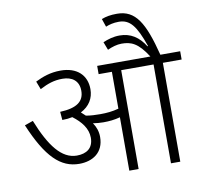

<svg xmlns="http://www.w3.org/2000/svg" viewBox="-94 -997 1161 1098"><g transform="rotate(-10 487.0 -448.0)"><path d="M438 -219C438 -251 428 -279 411 -303C430 -300 452 -298 471 -298C505 -298 536 -301 569 -310V0H623V-574H811V0H865V-574H974V-622H859C810 -815 762 -896 655 -896C617 -896 591 -891 565 -881L581 -834C601 -842 625 -849 657 -849C721 -849 755 -807 798 -684L795 -682C759 -740 712 -771 648 -771C611 -771 580 -761 551 -749L569 -702C595 -714 624 -723 651 -723C706 -723 746 -708 801 -622H492V-574H569V-360C532 -350 499 -347 462 -347C436 -347 407 -348 379 -353C371 -361 362 -369 354 -376C405 -402 431 -445 431 -498C431 -579 376 -632 281 -632C221 -632 176 -615 133 -594L151 -547C197 -571 234 -584 283 -584C339 -584 378 -556 378 -498C378 -437 337 -404 238 -400L242 -352C263 -352 283 -354 301 -358C350 -321 385 -278 385 -224C385 -162 344 -137 289 -137C201 -137 136 -223 75 -376L26 -359C108 -164 187 -88 295 -88C372 -88 438 -128 438 -219Z"/></g></svg>

Font: Noto Sans Devanagari UI Light
Style: Regular
Weight: 300
Designer: Jelle Bosma - Monotype Design Team
Foundry: Monotype Imaging Inc.
Version: Version 2.004